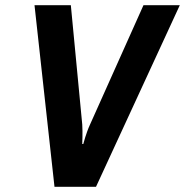

<svg xmlns="http://www.w3.org/2000/svg" viewBox="-20 -720 713 740"><path d="M253 -700H113L190 0H350L673 -700H533L327 -240C312 -208 301 -165 301 -165H297C297 -165 299 -209 297 -240Z"/></svg>

Font: Scada
Style: Bold Italic
Weight: 700
Designer: Jovanny Lemonad
Foundry: Jovanny Lemonad
Version: Version 3.005